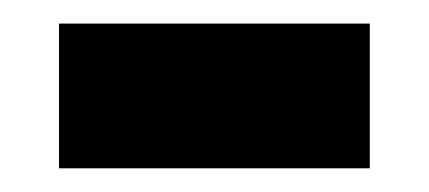

<svg xmlns="http://www.w3.org/2000/svg" viewBox="-20 -349 362 162"><path d="M292 -329.1V-207H29.8V-329.1Z"/></svg>

Font: Nokora
Style: Bold
Weight: 700
Designer: Danh Hong
Version: Version 8.000; ttfautohint (v1.8.3)